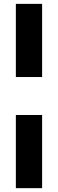

<svg xmlns="http://www.w3.org/2000/svg" viewBox="-20 -770 300 993"><path d="M197.8 203.1V-175.3H62V203.1ZM197.8 -750H62V-371.6H197.8Z"/></svg>

Font: Roboto Flex Super Cond Bold
Style: Regular
Weight: 700
Width: 3
Designer: Berlow after Robertson
Foundry: Google
Version: Version 3.000